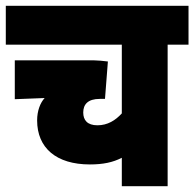

<svg xmlns="http://www.w3.org/2000/svg" viewBox="-20 -642 670 662"><path d="M630 -488V-622H0V-488H400V-251C378 -227 351 -210 316 -210C281 -210 267 -228 267 -254C267 -282 283 -301 324 -301H342L352 -430C336 -432 316 -434 303 -434H31V-300L134 -304C119 -288 108 -260 108 -227C108 -132 174 -75 290 -75C335 -75 369 -82 400 -98V0H558V-488Z"/></svg>

Font: Noto Sans Devanagari UI Condensed Black
Style: Regular
Weight: 900
Width: 3
Designer: Jelle Bosma - Monotype Design Team
Foundry: Monotype Imaging Inc.
Version: Version 2.004